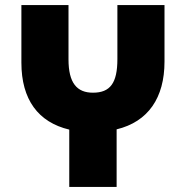

<svg xmlns="http://www.w3.org/2000/svg" viewBox="-20 -734 730 754"><path d="M252 0H438V-226C562 -256 626 -350 626 -492V-714H441V-502C441 -408 413 -370 345 -370C282 -370 249 -408 249 -501V-714H64V-488C64 -343 130 -254 252 -225Z"/></svg>

Font: Noto Sans Georgian SemiCondensed Black
Style: Regular
Weight: 900
Width: 4
Designer: Monotype Design Team, Akaki Razmadze
Foundry: Google LLC
Version: Version 2.005